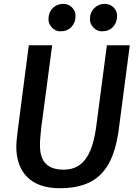

<svg xmlns="http://www.w3.org/2000/svg" viewBox="-20 -986 718 1014"><path d="M297 8Q183 8 124.5 -50.2Q66 -108.5 66 -213Q66 -226 67.8 -243.5Q69.5 -261 73 -291L132 -747H255.5L197.5 -309Q195 -284 193 -261.5Q191 -239 191 -219.5Q191 -152.5 222.2 -121.2Q253.5 -90 315.5 -90Q367 -90 401.5 -115.5Q436 -141 456.8 -190.5Q477.5 -240 487.5 -312.5L544.5 -747H665.5L607 -301Q599.5 -245.5 586.2 -200.2Q573 -155 554 -121.5Q516 -53.5 452.5 -22.8Q389 8 297 8ZM298 -820.5Q273.5 -820.5 254.8 -840Q236 -859.5 236 -884.5Q236 -920.5 258.5 -943Q281 -965.5 313 -965.5Q341.5 -965.5 360.2 -946.8Q379 -928 379 -902Q379 -868 357.8 -844.2Q336.5 -820.5 298 -820.5ZM517 -820.5Q493 -820.5 474 -840Q455 -859.5 455 -884.5Q455 -920.5 477.8 -943Q500.5 -965.5 532.5 -965.5Q561 -965.5 579.8 -946.8Q598.5 -928 598.5 -902Q598.5 -868 577.2 -844.2Q556 -820.5 517 -820.5Z"/></svg>

Font: Merriweather Sans Medium
Style: Italic
Weight: 500
Italic angle: -7.5°
Designer: Eben Sorkin
Foundry: Eben Sorkin
Version: Version 2.001